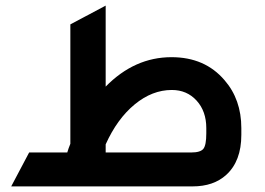

<svg xmlns="http://www.w3.org/2000/svg" viewBox="-20 -665 946 685"><path d="M357 -356Q460 -461 592 -461Q711 -461 781 -379Q841 -310 841 -208V-184Q841 -90 787 -41Q742 0 667 0H20L84 -121H220Q224 -135 231 -152V-578L357 -645ZM716 -189V-208Q716 -268 681.5 -306Q647 -344 593 -344Q523 -344 460.5 -292.5Q398 -241 357 -150V-121H662Q695 -121 705.5 -134Q716 -147 716 -189Z"/></svg>

Font: Space Grotesk SemiBold
Style: Regular
Weight: 600
Designer: Florian Karsten
Foundry: Florian Karsten
Version: Version 2.000